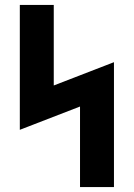

<svg xmlns="http://www.w3.org/2000/svg" viewBox="-20 -755 540 775"><path d="M303 0V-325L60 -231V-735H197V-410L440 -504V0Z"/></svg>

Font: Iosevka Curly Slab Heavy
Style: Regular
Weight: 900
Monospace: yes
Designer: Belleve Invis
Foundry: Belleve Invis
Version: Version 22.1.2; ttfautohint (v1.8.4)